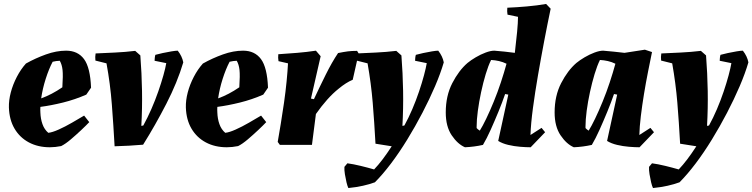

<svg xmlns="http://www.w3.org/2000/svg" viewBox="-20 -732 3801 970"><path d="M232 12Q172 12 126 -12.5Q80 -37 53.5 -82Q27 -127 25 -189Q24 -225 34.5 -265Q45 -305 65 -343.5Q85 -382 111 -411Q159 -438 212 -457Q265 -476 314 -476Q373 -476 404.5 -433.5Q436 -391 440 -289L416 -254Q359 -229 298.5 -214Q238 -199 184 -192Q183 -177 184 -164Q185 -132 194.5 -105Q204 -78 224 -61Q244 -63 276.5 -77.5Q309 -92 343.5 -112Q378 -132 405 -148L431 -115Q416 -99 390.5 -75Q365 -51 338 -28Q311 -5 289 6Q274 9 259.5 10.5Q245 12 232 12ZM246 -420Q227 -384 211 -334Q195 -284 188 -235Q241 -254 295 -291Q299 -351 296 -378.5Q293 -406 282 -425Q274 -425 264 -423.5Q254 -422 246 -420Z M559 7Q553 -101 545 -205Q537 -309 518 -412L462 -426Q460 -445 463 -462Q508 -464 560.5 -466.5Q613 -469 663 -475L689 -452Q696 -362 697.5 -273Q699 -184 694 -96L704 -98Q725 -136 744.5 -180.5Q764 -225 779.5 -269.5Q795 -314 805.5 -351.5Q816 -389 820 -413L761 -425Q761 -430 762 -440Q763 -450 765 -455Q779 -459 802 -464Q825 -469 846.5 -472.5Q868 -476 878 -476Q900 -448 906 -417Q876 -316 820.5 -208Q765 -100 703 -1Q671 2 632.5 4Q594 6 559 7Z M1126 12Q1066 12 1020 -12.5Q974 -37 947.5 -82Q921 -127 919 -189Q918 -225 928.5 -265Q939 -305 959 -343.5Q979 -382 1005 -411Q1053 -438 1106 -457Q1159 -476 1208 -476Q1267 -476 1298.5 -433.5Q1330 -391 1334 -289L1310 -254Q1253 -229 1192.5 -214Q1132 -199 1078 -192Q1077 -177 1078 -164Q1079 -132 1088.5 -105Q1098 -78 1118 -61Q1138 -63 1170.5 -77.5Q1203 -92 1237.5 -112Q1272 -132 1299 -148L1325 -115Q1310 -99 1284.5 -75Q1259 -51 1232 -28Q1205 -5 1183 6Q1168 9 1153.5 10.5Q1139 12 1126 12ZM1140 -420Q1121 -384 1105 -334Q1089 -284 1082 -235Q1135 -254 1189 -291Q1193 -351 1190 -378.5Q1187 -406 1176 -425Q1168 -425 1158 -423.5Q1148 -422 1140 -420Z M1394 0 1383 -15Q1390 -55 1398.5 -106.5Q1407 -158 1415 -214Q1423 -270 1428 -321.5Q1433 -373 1435 -412L1387 -423Q1384 -440 1386 -458Q1433 -461 1481.5 -465Q1530 -469 1576 -476L1600 -448L1551 -234L1566 -231Q1594 -291 1625.5 -354.5Q1657 -418 1688 -464Q1718 -470 1737.5 -472.5Q1757 -475 1784 -475L1792 -462L1762 -329Q1745 -322 1727 -310.5Q1709 -299 1691 -284Q1662 -261 1633 -228.5Q1604 -196 1576 -156L1556 0Z M1740 218Q1735 208 1730.5 189Q1726 170 1722.5 148.5Q1719 127 1720 111L1735 93Q1765 97 1802 106Q1839 115 1870 124Q1891 102 1913 73Q1935 44 1959 7L1877 -6Q1871 -116 1863 -213Q1855 -310 1837 -412L1781 -426Q1779 -445 1782 -462Q1827 -464 1879 -466.5Q1931 -469 1982 -475L2008 -452Q2015 -362 2016.5 -273Q2018 -184 2013 -96L2023 -98Q2044 -136 2063 -180.5Q2082 -225 2097 -269.5Q2112 -314 2122 -351.5Q2132 -389 2136 -413L2077 -425Q2077 -430 2078 -440Q2079 -450 2081 -455Q2095 -459 2118 -464Q2141 -469 2162.5 -472.5Q2184 -476 2194 -476Q2216 -448 2222 -417Q2206 -362 2178 -296.5Q2150 -231 2114 -162Q2078 -93 2037.5 -27Q1997 39 1955 94.5Q1913 150 1874 189Q1847 199 1813.5 206.5Q1780 214 1740 218Z M2329 12Q2292 -4 2262 -48.5Q2232 -93 2232 -164Q2232 -248 2265 -312Q2298 -376 2342 -414Q2359 -428 2383.5 -442.5Q2408 -457 2433.5 -466.5Q2459 -476 2477 -476Q2529 -472 2581 -465Q2588 -523 2592.5 -571Q2597 -619 2597 -647L2544 -658Q2541 -675 2543 -693Q2590 -695 2641.5 -699.5Q2693 -704 2739 -712L2762 -688Q2746 -612 2729.5 -525.5Q2713 -439 2698 -352Q2683 -265 2672.5 -186.5Q2662 -108 2660 -50L2716 -86L2734 -64L2661 12Q2638 12 2607.5 9.5Q2577 7 2547.5 0Q2518 -7 2497 -20L2548 -254L2532 -257Q2518 -216 2498.5 -168.5Q2479 -121 2459 -76.5Q2439 -32 2420 0Q2398 5 2375 8Q2352 11 2329 12ZM2404 -72Q2418 -94 2436.5 -132.5Q2455 -171 2474.5 -218.5Q2494 -266 2510.5 -316Q2527 -366 2539 -410Q2521 -419 2501 -423.5Q2481 -428 2461 -429Q2447 -401 2434 -358Q2421 -315 2410.5 -266Q2400 -217 2394 -171.5Q2388 -126 2388 -93V-85Q2394 -78 2404 -72Z M2879 12Q2842 -4 2812 -48.5Q2782 -93 2782 -164Q2782 -248 2815 -312Q2848 -376 2892 -414Q2909 -428 2933.5 -442.5Q2958 -457 2983.5 -466.5Q3009 -476 3027 -476Q3054 -474 3081 -471Q3108 -468 3135 -465L3238 -481L3274 -469Q3265 -425 3254 -370Q3243 -315 3233.5 -257Q3224 -199 3217.5 -145Q3211 -91 3210 -50L3266 -86L3284 -64L3211 12Q3188 12 3157.5 9.5Q3127 7 3097.5 0Q3068 -7 3047 -20L3098 -254L3082 -257Q3068 -216 3048.5 -168.5Q3029 -121 3009 -76.5Q2989 -32 2970 0Q2948 5 2925 8Q2902 11 2879 12ZM2954 -72Q2968 -94 2986.5 -132.5Q3005 -171 3024.5 -218.5Q3044 -266 3060.5 -316Q3077 -366 3089 -410Q3071 -419 3051 -423.5Q3031 -428 3011 -429Q2997 -401 2984 -358Q2971 -315 2960.5 -266.5Q2950 -218 2944 -172.5Q2938 -127 2938 -93V-85Q2944 -78 2954 -72Z M3279 218Q3274 208 3269.5 189Q3265 170 3261.5 148.5Q3258 127 3259 111L3274 93Q3304 97 3341 106Q3378 115 3409 124Q3430 102 3452 73Q3474 44 3498 7L3416 -6Q3410 -116 3402 -213Q3394 -310 3376 -412L3320 -426Q3318 -445 3321 -462Q3366 -464 3418 -466.5Q3470 -469 3521 -475L3547 -452Q3554 -362 3555.5 -273Q3557 -184 3552 -96L3562 -98Q3583 -136 3602 -180.5Q3621 -225 3636 -269.5Q3651 -314 3661 -351.5Q3671 -389 3675 -413L3616 -425Q3616 -430 3617 -440Q3618 -450 3620 -455Q3634 -459 3657 -464Q3680 -469 3701.5 -472.5Q3723 -476 3733 -476Q3755 -448 3761 -417Q3745 -362 3717 -296.5Q3689 -231 3653 -162Q3617 -93 3576.5 -27Q3536 39 3494 94.5Q3452 150 3413 189Q3386 199 3352.5 206.5Q3319 214 3279 218Z"/></svg>

Font: Labrada ExtraBold
Style: Italic
Weight: 800
Italic angle: -7°
Designer: Mercedes Jáuregui
Foundry: Omnibus-Type Team
Version: Version 1.000; ttfautohint (v1.8.4.7-5d5b)